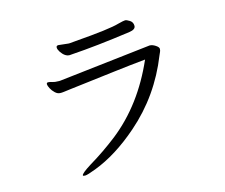

<svg xmlns="http://www.w3.org/2000/svg" viewBox="-105 -850 1210 1034"><g transform="rotate(-15 500.0 -333.0)"><path d="M290 -673Q278 -673 278 -662.5Q278 -652 287 -638Q309 -605 335 -605L347 -606Q486 -615 678 -642Q713 -647 713 -667.5Q713 -688 696.5 -698.5Q680 -709 671.5 -709Q663 -709 632 -701Q579 -685 386 -670Q360 -668 352 -667H345ZM249 -485H242Q220 -485 206.5 -489.5Q193 -494 185 -494H183Q176 -493 176 -485Q176 -477 184 -461.5Q192 -446 205.5 -433.5Q219 -421 233 -421H242Q247 -421 253 -422Q259 -423 296 -427.5Q333 -432 387.5 -438.5Q442 -445 540 -457Q638 -469 721 -477Q622 -251 451 -116Q374 -56 292 -7Q236 28 236 39Q236 43 248.5 43Q261 43 308 25Q432 -22 558 -132Q721 -274 802 -479Q806 -489 809.5 -496Q813 -503 813 -512.5Q813 -522 796 -533Q779 -544 764 -544Z"/></g></svg>

Font: LXGW WenKai Mono TC
Style: Regular
Weight: 400
Designer: LXGW / Fontworks Inc.
Foundry: LXGW / Fontworks Inc.
Version: Version 1.330